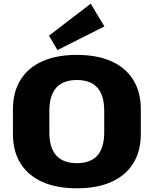

<svg xmlns="http://www.w3.org/2000/svg" viewBox="-20 -1008 831 1039"><path d="M396 11Q287 11 209.5 -23.5Q132 -58 91 -124Q50 -190 50 -283V-417Q50 -510 91 -576Q132 -642 209.5 -676.5Q287 -711 396 -711Q505 -711 582.5 -676.5Q660 -642 701 -576Q742 -510 742 -417V-283Q742 -190 701 -124Q660 -58 582.5 -23.5Q505 11 396 11ZM396 -125Q470 -125 507 -166.5Q544 -208 544 -292V-408Q544 -492 507 -533.5Q470 -575 396 -575Q322 -575 284.5 -533.5Q247 -492 247 -408V-292Q247 -208 284.5 -166.5Q322 -125 396 -125ZM545 -865 291 -737 245 -815 471 -988Z"/></svg>

Font: Pathway Extreme 8pt Thin 12pt ExtraBold
Style: Regular
Weight: 800
Version: Version 1.001;gftools[0.9.26]